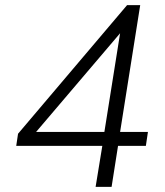

<svg xmlns="http://www.w3.org/2000/svg" viewBox="-20 -725 640 745"><path d="M351 0 377 -159H43L50 -206L473 -705H524L446 -213H554L546 -159H438L413 0ZM385 -213 446 -596 120 -213Z"/></svg>

Font: Nunito Sans Light
Style: Italic
Weight: 300
Italic angle: -9°
Designer: Vernon Adams
Foundry: Vernon Adams
Version: Version 3.006; ttfautohint (v1.8.3)